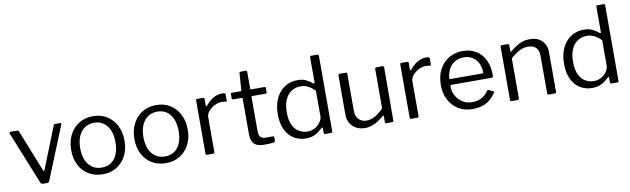

<svg xmlns="http://www.w3.org/2000/svg" viewBox="-44 -1262 5877 1792"><g transform="rotate(-10 2894.0 -366.0)"><path d="M508 -530Q515 -530 518 -525.5Q521 -521 518 -515L315 -15Q310 0 292 0H256Q237 0 231 -14L29 -515Q27 -521 30 -525.5Q33 -530 40 -530H102Q108 -530 112 -527.5Q116 -525 118 -519L275 -126Q282 -107 291 -127L447 -519Q449 -525 452.5 -527.5Q456 -530 462 -530H508Z M820 10Q745 10 687.5 -24.5Q630 -59 598.5 -120.5Q567 -182 567 -262Q567 -345 599.5 -407.5Q632 -470 689 -505Q746 -540 821 -540Q897 -540 953.5 -504.5Q1010 -469 1041.5 -406.5Q1073 -344 1073 -263Q1073 -183 1041 -121.5Q1009 -60 952.5 -25Q896 10 820 10ZM822 -53Q874 -53 911 -78.5Q948 -104 967.5 -151.5Q987 -199 987 -265Q987 -331 967 -378.5Q947 -426 910 -452Q873 -478 821 -478Q770 -478 732 -452Q694 -426 673.5 -378.5Q653 -331 653 -265Q653 -200 673.5 -152Q694 -104 732 -78.5Q770 -53 822 -53Z M1419 10Q1344 10 1286.5 -24.5Q1229 -59 1197.5 -120.5Q1166 -182 1166 -262Q1166 -345 1198.5 -407.5Q1231 -470 1288 -505Q1345 -540 1420 -540Q1496 -540 1552.5 -504.5Q1609 -469 1640.5 -406.5Q1672 -344 1672 -263Q1672 -183 1640 -121.5Q1608 -60 1551.5 -25Q1495 10 1419 10ZM1421 -53Q1473 -53 1510 -78.5Q1547 -104 1566.5 -151.5Q1586 -199 1586 -265Q1586 -331 1566 -378.5Q1546 -426 1509 -452Q1472 -478 1420 -478Q1369 -478 1331 -452Q1293 -426 1272.5 -378.5Q1252 -331 1252 -265Q1252 -200 1272.5 -152Q1293 -104 1331 -78.5Q1369 -53 1421 -53Z M1810 0Q1803 0 1799.5 -3.5Q1796 -7 1796 -13V-517Q1796 -530 1807 -530H1865Q1876 -530 1876 -519V-454Q1876 -448 1879 -447Q1882 -446 1887 -451Q1913 -482 1938.5 -501.5Q1964 -521 1990 -530.5Q2016 -540 2042 -540Q2077 -540 2077 -527V-467Q2077 -457 2068 -459Q2059 -460 2047.5 -461Q2036 -462 2023 -462Q2001 -462 1976 -452.5Q1951 -443 1929.5 -426Q1908 -409 1894 -388Q1880 -367 1880 -346V-15Q1880 0 1865 0H1810Z M2319 -467Q2311 -467 2311 -459V-142Q2311 -95 2327 -79Q2343 -63 2375 -63H2444Q2449 -63 2452 -60.5Q2455 -58 2455 -52L2454 -18Q2454 -8 2442 -5Q2432 -3 2413.5 -2Q2395 -1 2377.5 -0.5Q2360 0 2348 0Q2285 0 2256 -29.5Q2227 -59 2227 -123V-457Q2227 -467 2217 -467H2137Q2126 -467 2126 -478V-520Q2126 -530 2136 -530H2221Q2228 -530 2228 -538L2239 -697Q2240 -710 2250 -710H2300Q2312 -710 2312 -696V-538Q2312 -530 2320 -530H2446Q2457 -530 2457 -521V-478Q2457 -467 2446 -467Z M2930 0Q2923 0 2919.5 -3.5Q2916 -7 2916 -14V-56Q2916 -64 2912.5 -65Q2909 -66 2903 -60Q2892 -50 2871.5 -33Q2851 -16 2820 -3Q2789 10 2746 10Q2683 10 2633 -20Q2583 -50 2553.5 -109.5Q2524 -169 2524 -257Q2524 -342 2553.5 -405.5Q2583 -469 2636.5 -504.5Q2690 -540 2758 -540Q2807 -540 2840 -524Q2873 -508 2898 -487Q2907 -480 2910.5 -481.5Q2914 -483 2914 -494V-729Q2914 -742 2925 -742H2986Q2997 -742 2997 -729V-16Q2997 -7 2994 -3.5Q2991 0 2981 0H2930ZM2913 -413Q2882 -444 2850 -461Q2818 -478 2778 -478Q2730 -478 2691.5 -453.5Q2653 -429 2631.5 -380Q2610 -331 2610 -260Q2610 -187 2632 -140.5Q2654 -94 2691 -72.5Q2728 -51 2772 -51Q2813 -51 2844.5 -70Q2876 -89 2894.5 -117Q2913 -145 2913 -172V-413Z M3332 -56Q3375 -56 3414.5 -79.5Q3454 -103 3493 -143V-515Q3493 -530 3509 -530H3564Q3578 -530 3578 -516L3576 -13Q3576 0 3565 0H3507Q3496 0 3496 -11V-70Q3496 -75 3494 -76Q3492 -77 3487 -73Q3432 -26 3389.5 -8Q3347 10 3305 10Q3259 10 3223 -9Q3187 -28 3166 -62.5Q3145 -97 3145 -143V-514Q3145 -530 3160 -530H3216Q3229 -530 3229 -516V-165Q3229 -116 3256.5 -86Q3284 -56 3332 -56Z M3745 0Q3738 0 3734.5 -3.5Q3731 -7 3731 -13V-517Q3731 -530 3742 -530H3800Q3811 -530 3811 -519V-454Q3811 -448 3814 -447Q3817 -446 3822 -451Q3848 -482 3873.5 -501.5Q3899 -521 3925 -530.5Q3951 -540 3977 -540Q4012 -540 4012 -527V-467Q4012 -457 4003 -459Q3994 -460 3982.5 -461Q3971 -462 3958 -462Q3936 -462 3911 -452.5Q3886 -443 3864.5 -426Q3843 -409 3829 -388Q3815 -367 3815 -346V-15Q3815 0 3800 0H3745Z M4157 -232Q4157 -183 4180.5 -142.5Q4204 -102 4243.5 -78Q4283 -54 4332 -54Q4382 -54 4421 -74.5Q4460 -95 4488 -137Q4492 -141 4494.5 -141.5Q4497 -142 4502 -140L4544 -119Q4553 -114 4546 -105Q4519 -65 4486.5 -39.5Q4454 -14 4414 -2Q4374 10 4324 10Q4250 10 4193 -24Q4136 -58 4103 -119Q4070 -180 4070 -260Q4070 -347 4103.5 -409.5Q4137 -472 4194.5 -506Q4252 -540 4323 -540Q4396 -540 4450 -508Q4504 -476 4534 -415Q4564 -354 4564 -268Q4564 -261 4562.5 -254Q4561 -247 4549 -247H4166Q4162 -247 4159.5 -242.5Q4157 -238 4157 -232ZM4463 -302Q4474 -302 4477 -304.5Q4480 -307 4480 -316Q4480 -359 4461.5 -396.5Q4443 -434 4408.5 -457Q4374 -480 4325 -480Q4271 -480 4234 -454.5Q4197 -429 4178 -388Q4159 -347 4159 -302Z M4696 0Q4682 0 4682 -13V-517Q4682 -530 4693 -530H4753Q4764 -530 4764 -519V-461Q4764 -456 4766 -455Q4768 -454 4773 -458Q4806 -484 4834.5 -502.5Q4863 -521 4893 -530.5Q4923 -540 4957 -540Q5035 -540 5076.5 -498Q5118 -456 5118 -389V-16Q5118 0 5103 0H5047Q5040 0 5037 -3.5Q5034 -7 5034 -13V-370Q5034 -419 5009 -446.5Q4984 -474 4930 -474Q4901 -474 4875.5 -464.5Q4850 -455 4824 -437.5Q4798 -420 4766 -393V-15Q4766 0 4751 0H4696Z M5643 0Q5636 0 5632.5 -3.5Q5629 -7 5629 -14V-56Q5629 -64 5625.5 -65Q5622 -66 5616 -60Q5605 -50 5584.5 -33Q5564 -16 5533 -3Q5502 10 5459 10Q5396 10 5346 -20Q5296 -50 5266.5 -109.5Q5237 -169 5237 -257Q5237 -342 5266.5 -405.5Q5296 -469 5349.5 -504.5Q5403 -540 5471 -540Q5520 -540 5553 -524Q5586 -508 5611 -487Q5620 -480 5623.5 -481.5Q5627 -483 5627 -494V-729Q5627 -742 5638 -742H5699Q5710 -742 5710 -729V-16Q5710 -7 5707 -3.5Q5704 0 5694 0H5643ZM5626 -413Q5595 -444 5563 -461Q5531 -478 5491 -478Q5443 -478 5404.5 -453.5Q5366 -429 5344.5 -380Q5323 -331 5323 -260Q5323 -187 5345 -140.5Q5367 -94 5404 -72.5Q5441 -51 5485 -51Q5526 -51 5557.5 -70Q5589 -89 5607.5 -117Q5626 -145 5626 -172V-413Z"/></g></svg>

Font: Libre Franklin Thin
Style: Regular
Weight: 400
Version: Version 3.000